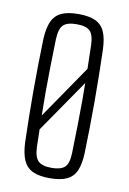

<svg xmlns="http://www.w3.org/2000/svg" viewBox="-74 -653 472 705"><g transform="rotate(10 162.0 -300.0)"><path d="M66 -176.5 257 -455 270.5 -420.5 86 -152.5ZM161.5 6Q121.5 6 97.8 -5.2Q74 -16.5 63 -41.2Q52 -66 50 -106Q48.5 -152 47.8 -201Q47 -250 47 -299.5Q47 -349 47.8 -398Q48.5 -447 50 -493.5Q52 -534 63 -558.8Q74 -583.5 97.8 -594.8Q121.5 -606 161.5 -606Q201.5 -606 225.2 -594.8Q249 -583.5 259.8 -558.8Q270.5 -534 272 -493.5Q273.5 -447 274.2 -398.2Q275 -349.5 275 -300Q275 -250.5 274.2 -201.5Q273.5 -152.5 272 -106Q270.5 -66.5 259.8 -41.5Q249 -16.5 225.2 -5.2Q201.5 6 161.5 6ZM161.5 -32.5Q196 -32.5 210.8 -46.5Q225.5 -60.5 226.5 -98.5Q228 -156.5 229 -205.2Q230 -254 230 -300Q230 -346 229 -394.8Q228 -443.5 226.5 -501Q225.5 -539.5 211.2 -553.8Q197 -568 161.5 -568Q126 -568 111.5 -553.8Q97 -539.5 95.5 -501Q94 -443.5 93 -394.8Q92 -346 92 -299.8Q92 -253.5 93 -204.8Q94 -156 95.5 -98.5Q97 -60.5 112 -46.5Q127 -32.5 161.5 -32.5Z"/></g></svg>

Font: Big Shoulders Display Thin Light
Style: Regular
Weight: 300
Version: Version 2.002